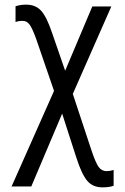

<svg xmlns="http://www.w3.org/2000/svg" viewBox="-20 -564 540 828"><path d="M309 115 248 -74 115 240H30L213 -172L136 -396Q121 -438 109 -456Q97 -474 78 -474Q60 -474 47 -469V-537Q68 -544 93 -544Q134 -544 158 -517Q182 -490 205 -421L261 -259L378 -536H460L294 -159L374 83Q392 137 405 155.5Q418 174 440 174Q455 174 470 169V237Q452 244 422 244Q380 244 356 215.5Q332 187 309 115Z"/></svg>

Font: Noto Sans Mono UI Cond
Style: Regular
Weight: 400
Width: 3
Monospace: yes
Designer: Monotype Design team
Foundry: Monotype Imaging Inc.
Version: Version 1.000